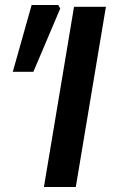

<svg xmlns="http://www.w3.org/2000/svg" viewBox="-20 -745 485 765"><path d="M275 -718H402L282 0H155ZM106 -725H212L220 -711L113 -459H31Z"/></svg>

Font: Nebula Sans Semibold
Style: Regular
Weight: 600
Italic angle: -9°
Designer: Paul D. Hunt for Adobe (as Source Sans)
Foundry: Nebula Entertainment & Broadcasting LLC
Version: Version 1.010